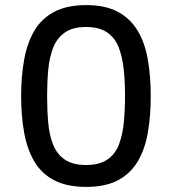

<svg xmlns="http://www.w3.org/2000/svg" viewBox="-20 -727 675 754"><path d="M63 -350Q63 -428 75 -493.5Q87 -559 115 -606.5Q143 -654 193 -680.5Q243 -707 318 -707Q394 -707 443 -680.5Q492 -654 520.5 -606.5Q549 -559 560.5 -493.5Q572 -428 572 -350Q572 -271 560.5 -205.5Q549 -140 520.5 -92.5Q492 -45 443 -19Q394 7 318 7Q243 7 193 -19Q143 -45 115 -92.5Q87 -140 75 -205.5Q63 -271 63 -350ZM471 -350Q471 -404 466 -453Q461 -502 446.5 -540Q432 -578 401 -599.5Q370 -621 318 -621Q266 -621 235 -599.5Q204 -578 189 -540Q174 -502 169.5 -453Q165 -404 165 -350Q165 -293 169.5 -244Q174 -195 189 -158Q204 -121 235 -100Q266 -79 318 -79Q370 -79 401 -100Q432 -121 446.5 -158Q461 -195 466 -244Q471 -293 471 -350Z"/></svg>

Font: Albert Sans Medium
Style: Regular
Weight: 500
Designer: Andreas Rasmussen
Foundry: a.Foundry
Version: Version 1.025